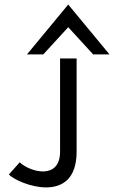

<svg xmlns="http://www.w3.org/2000/svg" viewBox="-20 -709 524 847"><path d="M19 61C63 105 318 202 318 -40V-451H245V-40C245 87 112 50 67 7ZM99 -469H171L281 -589L391 -469H463L281 -689Z"/></svg>

Font: Charger
Style: Regular
Weight: 400
Designer: Jasper
Foundry: Cannot Into Space Fonts
Version: Version 0.98